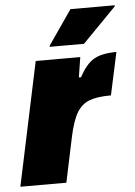

<svg xmlns="http://www.w3.org/2000/svg" viewBox="-62 -750 555 790"><g transform="rotate(-5 216.0 -355.0)"><path d="M98 -510H282L269 -427H278Q306 -480 339 -499Q372 -518 432 -518L394 -342Q337 -342 304.5 -329.5Q272 -317 252.5 -284Q233 -251 219 -185L180 0H-10ZM160 -563 161 -568 259 -710H442L441 -705L302 -563Z"/></g></svg>

Font: Saira Semi Condensed Black
Style: Italic
Weight: 900
Width: 4
Italic angle: -12°
Designer: Hector Gatti with collaboration of the Omnibus-Type team
Foundry: Omnibus-Type
Version: Version 1.001; ttfautohint (v1.8)